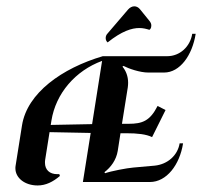

<svg xmlns="http://www.w3.org/2000/svg" viewBox="-20 -565 627 596"><path d="M314 -433.3C358.4 -468.8 389.4 -478 412.4 -478C425 -478 435.1 -475.1 443.8 -472.4C447.3 -475.1 449.7 -478.3 449.7 -486.3C449.7 -491.2 447.3 -496.1 443.8 -500.2L414.3 -536.6C409.4 -542.5 403.1 -545.4 397 -545.4C390.1 -545.4 383.1 -541.7 377.7 -535.6L314 -461.2C310.1 -457.3 308.1 -452.1 308.1 -447.3C308.1 -442.4 309.1 -438 314 -433.3ZM28.3 -49.8C27.8 -47.4 27.8 -44.9 27.8 -42.5C27.8 -12.5 57.1 10.7 96.9 10.7C122.1 10.7 144.5 -0.5 166 -18.8L164.1 -24.4C161.9 -24.2 159.7 -24.4 157.5 -24.4C133.8 -24.4 119.6 -38.1 119.6 -59.8C119.6 -62.5 119.6 -65.4 120.1 -68.4L133.8 -154.8L261.5 -152.3L237.3 0H445.3C497.1 0 537.8 -53.2 548.3 -120.1H537.6C531.5 -82.3 500 -54.9 460.2 -50.8L393.8 -44.9C373.3 -43.2 324.2 -33.7 306.2 -27.3L304.2 -30.5C324.2 -45.9 340.8 -68.1 345.5 -96.7L354 -151.4H371.6C406.7 -151.4 433.8 -148.4 452.1 -139.4L493.9 -223.4L469.2 -236.1C445.6 -189.7 422.1 -180.7 379.2 -180.7H358.6L376.7 -293.9C377.4 -298.8 377.7 -303.7 377.7 -308.3C377.7 -328.4 370.8 -345.5 360.1 -358.2L363.3 -360.4C379.2 -352.1 414.1 -339.8 440.4 -339.8H489.3C538.6 -339.8 576.9 -393.3 587.4 -460H576.7C570.3 -419.9 538.1 -390.6 499.3 -390.6H299.1C172.6 -353.3 64.2 -276.4 48.3 -175.8ZM137.5 -177.2 139.6 -190.4C153.1 -275.1 213.9 -345.5 296.9 -376L265.9 -179.7Z"/></svg>

Font: RisaltypS01
Style: Medium
Weight: 500
Italic angle: -9°
Designer: gluk
Foundry: gluk
Version: Version 0.24